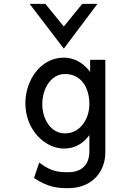

<svg xmlns="http://www.w3.org/2000/svg" viewBox="-20 -782 699 999"><path d="M312 -529 487 -762H408L312 -644L216 -762H134ZM200 -240C200 -323 247 -397 318 -397C399 -397 445 -331 445 -240C445 -164 398 -88 318 -88C243 -88 200 -164 200 -240ZM112 -245C112 -103 217 -9 312 -9C373 -9 415 -38 445 -79V6C445 75 405 114 335 114C288 114 249 112 190 68L184 64L157 144L160 146C231 193 280 197 335 197C461 197 528 109 528 12V-471H449V-408C419 -448 374 -482 312 -482C190 -482 112 -363 112 -245Z"/></svg>

Font: Charger Monospace
Style: Regular
Weight: 400
Designer: Jasper
Foundry: Cannot Into Space Fonts
Version: Version 0.980